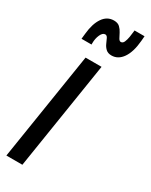

<svg xmlns="http://www.w3.org/2000/svg" viewBox="-205 -789 653 832"><g transform="rotate(30 122.0 -373.5)"><path d="M72 0H-8L77 -539H157ZM21 -601Q22 -608 22.5 -615.5Q23 -623 24 -629Q29 -680 49.5 -710Q70 -740 104 -740Q123 -740 133.5 -730Q144 -720 150.5 -707Q157 -694 162.5 -684Q168 -674 175 -674Q185 -674 190 -685.5Q195 -697 197.5 -712Q200 -727 201 -738Q201 -738 201.5 -741.5Q202 -745 202 -747H252Q252 -740 251 -734Q250 -728 250 -722Q245 -665 223.5 -634Q202 -603 169 -603Q151 -603 140.5 -613Q130 -623 124.5 -636Q119 -649 114 -659Q109 -669 101 -669Q88 -669 79.5 -650Q71 -631 71 -608V-601Z"/></g></svg>

Font: Georama Extra Condensed Medium
Style: Italic
Weight: 500
Width: 2
Italic angle: -9°
Designer: Jean-Baptiste Levee
Foundry: Production Type
Version: Version 1.000